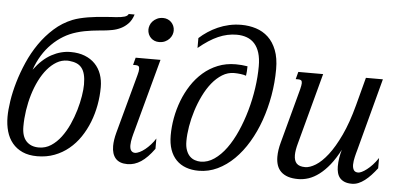

<svg xmlns="http://www.w3.org/2000/svg" viewBox="-50 -835 2026 952"><g transform="rotate(5 962.5 -359.0)"><path d="M278.8 -677.7Q294.9 -684.1 314.5 -689Q334 -693.8 354.7 -697.3Q375.5 -700.7 396 -702.9Q416.5 -705.1 435.1 -706.5Q453.6 -708 468.5 -709Q483.4 -710 492.7 -710.4Q520.5 -712.4 535.4 -717Q550.3 -721.7 554.2 -731.4H583.5Q574.7 -703.1 558.3 -686Q542 -668.9 522 -659.2Q502 -649.4 480 -645.3Q458 -641.1 437 -639.2Q425.8 -638.2 410.6 -636.7Q395.5 -635.3 378.4 -633.1Q361.3 -630.9 342.3 -627.2Q323.2 -623.5 304.2 -617.7Q236.3 -597.7 183.6 -545.4Q130.9 -493.2 103.5 -414.6Q143.6 -468.8 189.7 -493.7Q235.8 -518.6 284.2 -518.6Q324.2 -518.6 354.7 -506.6Q385.3 -494.6 406 -473.1Q426.8 -451.7 437.3 -422.1Q447.8 -392.6 447.8 -357.4Q447.8 -313 439.7 -268.6Q431.6 -224.1 415.5 -183.1Q399.4 -142.1 375.5 -106.7Q351.6 -71.3 319.8 -45.2Q288.1 -19 248.8 -4.2Q209.5 10.7 163.1 10.7Q120.6 10.7 89.8 -3.2Q59.1 -17.1 39.1 -41.5Q19 -65.9 9.5 -99.1Q0 -132.3 0 -171.4Q0 -205.1 6.8 -250.2Q13.7 -295.4 28.1 -345Q42.5 -394.5 64.7 -445.3Q86.9 -496.1 117.9 -541Q148.9 -585.9 189 -621.8Q229 -657.7 278.8 -677.7ZM281.2 -474.1Q278.8 -474.1 276.4 -474.4Q273.9 -474.6 271.5 -474.6Q243.2 -474.6 218.3 -460Q193.4 -445.3 172.4 -420.4Q151.4 -395.5 134.5 -361.8Q117.7 -328.1 106.2 -289.8Q94.7 -251.5 88.6 -210.7Q82.5 -169.9 82.5 -130.4Q82.5 -81.5 105.2 -57.4Q127.9 -33.2 167.5 -33.2Q200.7 -33.2 228 -51Q255.4 -68.8 277.1 -97.7Q298.8 -126.5 315.2 -162.6Q331.5 -198.7 342.3 -235.6Q353 -272.5 358.4 -306.2Q363.8 -339.8 363.8 -363.8Q363.8 -393.1 358.6 -413.3Q353.5 -433.6 343 -446.5Q332.5 -459.5 317.1 -465.8Q301.8 -472.2 281.2 -474.1Z M624 -433.6Q627 -443.8 628.2 -451.4Q629.4 -459 629.4 -464.4Q629.4 -474.6 624.8 -478.3Q620.1 -481.9 611.3 -481.9H597.7L607.4 -518.6H731L633.3 -157.2Q631.3 -150.4 628.9 -141.4Q626.5 -132.3 624.3 -122.8Q622.1 -113.3 620.6 -103.3Q619.1 -93.3 619.1 -84.5Q619.1 -65.4 626.2 -56.9Q633.3 -48.3 644.5 -48.3Q654.8 -48.3 668 -54.7Q681.2 -61 694.6 -71.8Q708 -82.5 721.2 -97.2Q734.4 -111.8 744.6 -128.4V-77.1Q711.9 -31.7 679.7 -10.5Q647.5 10.7 612.3 10.7Q572.8 10.7 553.5 -11Q534.2 -32.7 534.2 -72.8Q534.2 -102.1 544.4 -140.1ZM715.3 -606Q703.6 -606 693.4 -610.1Q683.1 -614.3 675.3 -621.8Q667.5 -629.4 662.8 -640.1Q658.2 -650.9 658.2 -663.6Q658.2 -672.9 662.1 -684.1Q666 -695.3 674.6 -704.6Q683.1 -713.9 696 -720.2Q709 -726.6 726.6 -726.6Q738.3 -726.6 748.8 -722.2Q759.3 -717.8 766.8 -710.2Q774.4 -702.6 779.1 -691.9Q783.7 -681.2 783.7 -668.5Q783.7 -658.7 779.8 -647.9Q775.9 -637.2 767.3 -627.7Q758.8 -618.2 745.8 -612.1Q732.9 -606 715.3 -606Z M908.7 -593.3V-642.6Q927.7 -660.2 950.7 -675.3Q973.6 -690.4 999.5 -701.9Q1025.4 -713.4 1054.7 -720Q1084 -726.6 1115.7 -726.6Q1154.3 -726.6 1189 -715.6Q1223.6 -704.6 1249.8 -680.2Q1275.9 -655.8 1291 -616.9Q1306.2 -578.1 1306.2 -522.5Q1306.2 -456.1 1294.7 -390.6Q1283.2 -325.2 1262.2 -265.6Q1241.2 -206.1 1210.9 -155.3Q1180.7 -104.5 1142.8 -67.1Q1105 -29.8 1060.5 -8.5Q1016.1 12.7 966.8 12.7Q932.1 12.7 903.8 2.4Q875.5 -7.8 855.5 -28.3Q835.4 -48.8 824.7 -79.3Q814 -109.9 814 -150.4Q814 -192.4 822 -236.8Q830.1 -281.2 846.2 -323.5Q862.3 -365.7 886.7 -403.1Q911.1 -440.4 943.4 -468.5Q975.6 -496.6 1016.1 -512.9Q1056.6 -529.3 1105 -529.3Q1120.6 -529.3 1134.3 -528.1Q1147.9 -526.9 1163.6 -524.4Q1163.6 -509.3 1162.6 -498.3Q1161.6 -487.3 1160.2 -477.1Q1150.9 -481 1133.5 -483.2Q1116.2 -485.4 1101.1 -485.4Q1069.3 -485.4 1041.7 -468.3Q1014.2 -451.2 991.2 -422.9Q968.3 -394.5 950.2 -357.4Q932.1 -320.3 919.7 -280.8Q907.2 -241.2 900.6 -201.7Q894 -162.1 894 -128.4Q894 -101.6 900.9 -83.3Q907.7 -64.9 918.7 -54Q929.7 -43 944.1 -38.1Q958.5 -33.2 973.1 -33.2Q1008.3 -33.2 1040.5 -55.4Q1072.8 -77.6 1100.1 -115.2Q1127.4 -152.8 1149.4 -202.6Q1171.4 -252.4 1187 -307.6Q1202.6 -362.8 1210.9 -419.9Q1219.2 -477.1 1219.2 -529.3Q1219.2 -567.9 1210.7 -595.7Q1202.1 -623.5 1186 -641.4Q1169.9 -659.2 1147.2 -667.5Q1124.5 -675.8 1096.7 -675.8Q1050.8 -675.8 1005.4 -656Q960 -636.2 908.7 -593.3Z M1540.5 -518.6 1445.8 -165.5Q1436 -130.4 1436 -106.4Q1436 -78.6 1449.2 -64.9Q1462.4 -51.3 1491.7 -51.3Q1514.6 -51.3 1543.9 -69.3Q1573.2 -87.4 1603.8 -126.7Q1634.3 -166 1663.6 -228.3Q1692.9 -290.5 1716.3 -378.4L1753.4 -518.6H1837.9L1741.7 -157.2Q1739.7 -150.4 1737.3 -141.4Q1734.9 -132.3 1732.7 -122.8Q1730.5 -113.3 1729 -103.3Q1727.5 -93.3 1727.5 -84.5Q1727.5 -68.8 1733.6 -58.1Q1739.7 -47.4 1756.3 -47.4Q1762.7 -47.4 1773.7 -52.5Q1784.7 -57.6 1798.1 -67.9Q1811.5 -78.1 1825.7 -93.3Q1839.8 -108.4 1853 -128.4V-77.1Q1838.4 -58.1 1823.5 -42Q1808.6 -25.9 1793.2 -14.2Q1777.8 -2.4 1762 4.2Q1746.1 10.7 1729.5 10.7Q1707.5 10.7 1692.6 4.4Q1677.7 -2 1668.9 -12.7Q1660.2 -23.4 1656.5 -38.1Q1652.8 -52.7 1652.8 -68.8Q1652.8 -89.8 1656.2 -111.6Q1659.7 -133.3 1665.5 -152.8Q1642.1 -107.9 1617.2 -76.9Q1592.3 -45.9 1566.4 -26.4Q1540.5 -6.8 1514.4 2Q1488.3 10.7 1462.4 10.7Q1432.6 10.7 1411.4 3.7Q1390.1 -3.4 1376.5 -16.6Q1362.8 -29.8 1356.4 -48.6Q1350.1 -67.4 1350.1 -90.8Q1350.1 -124 1360.8 -162.6L1433.6 -433.6Q1436 -443.8 1437.5 -451.4Q1439 -459 1439 -464.4Q1439 -474.6 1434.3 -478.3Q1429.7 -481.9 1420.9 -481.9H1407.2L1417 -518.6Z"/></g></svg>

Font: Arian AMU Serif
Style: Italic
Weight: 400
Italic angle: -15°
Designer: Ruben Hakobyan (Tarumian)
Foundry: Ruben Hakobyan (Tarumian)
Version: Version 1.002